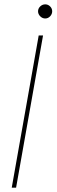

<svg xmlns="http://www.w3.org/2000/svg" viewBox="-20 -863 260 883"><path d="M34 0 158 -700H178L54 0ZM188 -778Q175 -778 165 -788Q155 -798 155 -811Q155 -824 165 -833.5Q175 -843 188 -843Q201 -843 210.5 -833.5Q220 -824 220 -811Q220 -798 210.5 -788Q201 -778 188 -778Z"/></svg>

Font: DM Sans 24pt Thin
Style: Italic
Weight: 250
Italic angle: -10°
Designer: Colophon Foundry, Jonny Pinhorn
Foundry: Colophon Foundry
Version: Version 4.004;gftools[0.9.30]